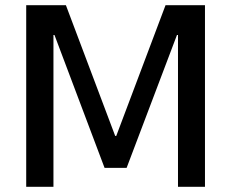

<svg xmlns="http://www.w3.org/2000/svg" viewBox="-20 -720 891 740"><path d="M81 -700H234L424 -196H428L618 -700H770V0H666V-585H662L468 -73H383L190 -585H186V0H81Z"/></svg>

Font: Pathway Extreme Medium
Style: Regular
Weight: 500
Designer: Eduardo Rodriguez Tunni
Foundry: Eduardo Rodriguez Tunni
Version: Version 1.001;gftools[0.9.26]